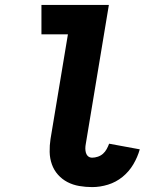

<svg xmlns="http://www.w3.org/2000/svg" viewBox="-20 -755 640 783"><path d="M356 8Q329 8 303 3.5Q277 -1 255 -12.5Q233 -24 216.5 -42.5Q200 -61 191.5 -85Q183 -109 182.5 -135.5Q182 -162 186 -188L257 -615H149V-735H424L330 -169Q328 -159 328 -149.5Q328 -140 330.5 -131.5Q333 -123 339.5 -117.5Q346 -112 356 -112Q367 -112 379 -116Q391 -120 400 -128Q409 -136 415 -147Q421 -158 425 -169L550 -146Q541 -114 523.5 -84.5Q506 -55 479.5 -33.5Q453 -12 420.5 -2Q388 8 356 8Z"/></svg>

Font: Iosevka Curly Slab HvEx
Style: Italic
Weight: 900
Width: 7
Italic angle: -9°
Monospace: yes
Designer: Belleve Invis
Foundry: Belleve Invis
Version: Version 11.1.0; ttfautohint (v1.8.3)